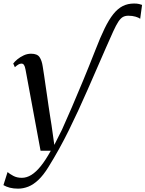

<svg xmlns="http://www.w3.org/2000/svg" viewBox="-70 -850 846 1117"><path d="M35 247.5Q8.5 247.5 -12.8 242Q-34 236.5 -50 227L-26 151Q-13.5 162 7.5 173.2Q28.5 184.5 57 184.5Q85 184.5 112.2 167.8Q139.5 151 167.5 116.2Q195.5 81.5 225.5 27H166L78.5 -445Q75 -464.5 69.5 -472.2Q64 -480 55 -480Q45.5 -480 36.5 -474.5Q27.5 -469 16.5 -459L7 -480.5Q15.5 -492 31.2 -505Q47 -518 67.8 -527.8Q88.5 -537.5 111 -537.5Q146.5 -537.5 160 -517.8Q173.5 -498 178.5 -463.5Q183 -437 187 -409Q191 -381 195.2 -352Q199.5 -323 203.8 -293.8Q208 -264.5 212.2 -235.2Q216.5 -206 221 -177.2Q225.5 -148.5 230 -120.5L246 -7L291 -96.5Q316.5 -153 347.8 -225.5Q379 -298 414 -382.5Q449 -467 485 -559Q513.5 -633 538.8 -684.8Q564 -736.5 589.5 -768.2Q615 -800 644.2 -814.8Q673.5 -829.5 710 -829.5Q727 -829.5 738.8 -826.8Q750.5 -824 756.5 -821.5L745.5 -740.5Q736.5 -748 718 -753.2Q699.5 -758.5 677 -758.5Q658 -758.5 644.8 -751Q631.5 -743.5 618.5 -723.8Q605.5 -704 588.8 -667.5Q572 -631 546.5 -572.5Q492 -447.5 439.2 -326.8Q386.5 -206 331 -93.2Q275.5 19.5 211 123Q182.5 169 153.5 196.5Q124.5 224 94.8 235.8Q65 247.5 35 247.5Z"/></svg>

Font: Merriweather 96pt
Style: Italic
Weight: 400
Italic angle: -7.8°
Version: Version 2.101